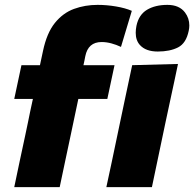

<svg xmlns="http://www.w3.org/2000/svg" viewBox="-20 -768 797 788"><path d="M38.5 0Q49.5 -52.5 60 -102.5Q70.5 -152.5 84 -214.5L94.5 -264.5Q98.5 -285 103.8 -310Q109 -335 115 -362H38.5L68 -500.5H144Q151.5 -535 156.5 -559Q172 -632.5 205.2 -673.8Q238.5 -715 283.8 -731.5Q329 -748 380.5 -748Q418 -748 456.2 -741.5Q494.5 -735 521 -723.5L476.5 -575.5Q457.5 -584.5 437 -590Q416.5 -595.5 397 -595.5Q341.5 -595.5 330 -537Q328.5 -530 326.5 -519Q324 -507.5 322.5 -500.5H450L420.5 -362H301.5L270.5 -215Q257 -151.5 246.5 -102Q236 -52.5 225 0ZM416.5 0Q427.5 -52.5 438.5 -102.5Q449 -152 462 -214.5L472.5 -264.5Q483.5 -317 492 -357.2Q500.5 -397.5 507.8 -431.5Q515 -465.5 522.5 -500.5L710.5 -505.5Q703 -469.5 695.5 -434.5Q688 -399.5 679.2 -358.8Q670.5 -318 659 -264.5L648.5 -214.5Q635.5 -152.5 625 -102.5Q614.5 -52.5 603.5 0ZM627.5 -556.5Q578 -556.5 554 -583.5Q537 -602.5 537 -633.5Q537 -646.5 540 -662Q549.5 -707.5 583.2 -727.8Q617 -748 667 -748Q716 -748 739.5 -716.5Q757 -693 757 -663.5Q757 -653 754.5 -641.5Q744 -590.5 710.8 -573.5Q677.5 -556.5 627.5 -556.5Z"/></svg>

Font: Heraclito ExtraBold
Style: Italic
Weight: 800
Italic angle: -12°
Designer: Kostas Bartsokas (font) & Cristiano Sobral (main changes)
Foundry: Kostas Bartsokas (font) & Cristiano Sobral (main changes)
Version: Version 1.00;July 8, 2020;FontCreator 13.0.0.2655 64-bit